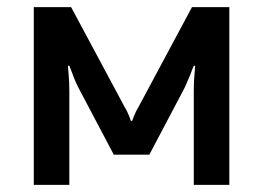

<svg xmlns="http://www.w3.org/2000/svg" viewBox="-20 -520 740 540"><path d="M300 -85 205 -265Q192 -289 184 -312Q179 -324 175 -335H171Q172 -323 173 -311Q174 -300 174.5 -288Q175 -276 175 -265V0H75V-500H180L330 -220Q338 -207 343 -194Q346 -187 348 -180H352Q354 -187 357 -194Q362 -207 370 -220L520 -500H625V0H525V-265Q525 -276 525.5 -288Q526 -300 527 -311Q528 -323 529 -335H525Q520 -324 516 -312Q511 -301 506 -288.5Q501 -276 495 -265L400 -85Z"/></svg>

Font: Scada
Style: Regular
Weight: 400
Designer: Jovanny Lemonad
Foundry: Jovanny Lemonad
Version: Version 3.005; ttfautohint (v0.91) -l 8 -r 50 -G 200 -x 0 -w